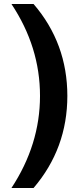

<svg xmlns="http://www.w3.org/2000/svg" viewBox="-20 -765 419 955"><path d="M37 170H147C259 39 315 -114 315 -288C315 -462 259 -615 147 -745H37C132 -602 179 -450 179 -288C179 -126 131 27 37 170Z"/></svg>

Font: Mluvka
Style: Bold
Weight: 700
Designer: Modified by Jiří Krblich, Original typeface by Gumpita Rahayu
Foundry: Gumpita Rahayu & Jiří Krblich
Version: Version 2.000;Glyphs 3.1.1 (3134)